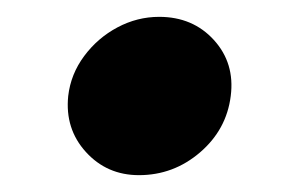

<svg xmlns="http://www.w3.org/2000/svg" viewBox="-20 -412 346 228"><path d="M61 -298Q64 -324 80 -345.5Q96 -367 119.5 -379.5Q143 -392 169 -392Q209 -392 234 -364.5Q259 -337 254 -298Q249 -258 217.5 -231Q186 -204 145 -204Q107 -204 82 -231.5Q57 -259 61 -298Z"/></svg>

Font: Aleo
Style: Bold Italic
Weight: 700
Italic angle: -7°
Version: Version 2.001;gftools[0.9.29]